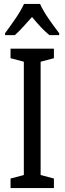

<svg xmlns="http://www.w3.org/2000/svg" viewBox="-20 -963 331 983"><path d="M256 0H34V-49L102 -67V-647L34 -665V-714H256V-665L188 -647V-67L256 -49ZM185 -943Q200 -909 229 -867Q258 -825 283 -793V-783H233Q211 -801 188.5 -825Q166 -849 144 -876Q120 -849 97.5 -824.5Q75 -800 56 -783H6V-793Q32 -828 60 -869Q88 -910 103 -943Z"/></svg>

Font: Avrile Sans Condensed
Style: Regular
Weight: 400
Width: 3
Designer: Monotype Design Team
Foundry: Monotype Imaging Inc.
Version: Version 2.001;September 10, 2019;FontCreator 11.5.0.2425 64-